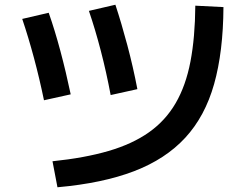

<svg xmlns="http://www.w3.org/2000/svg" viewBox="-20 -765 1040 812"><path d="M202 -83Q338 -97 439 -126.5Q540 -156 610 -205.5Q680 -255 723 -329Q766 -403 785.5 -505Q805 -607 806 -741L925 -735Q924 -546 885.5 -409.5Q847 -273 763.5 -182.5Q680 -92 547 -41Q414 10 223 27ZM166 -341Q147 -433 123.5 -520.5Q100 -608 74 -685L186 -711Q212 -637 235.5 -549Q259 -461 279 -366ZM448 -363Q430 -459 406.5 -549.5Q383 -640 356 -719L468 -745Q494 -666 518.5 -574Q543 -482 561 -388Z"/></svg>

Font: M PLUS 1 SemiBold
Style: Regular
Weight: 600
Designer: Coji Morishita
Foundry: UNDERFOREST DESIGN
Version: Version 1.001